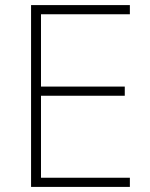

<svg xmlns="http://www.w3.org/2000/svg" viewBox="-20 -734 591 754"><path d="M490 0V-36H141V-358H470V-394H141V-678H490V-714H102V0Z"/></svg>

Font: Noto Sans Canadian Aboriginal ExtraLight
Style: Regular
Weight: 200
Designer: Monotype Design Team, Typotheque's Kevin King
Foundry: Monotype Imaging Inc.
Version: Version 2.004